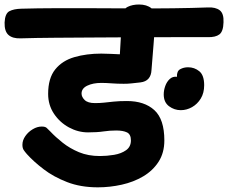

<svg xmlns="http://www.w3.org/2000/svg" viewBox="-92 -796 993 836"><path d="M695.1 -316.3Q667.1 -316.3 644 -333.4Q620.9 -350.6 620.9 -384.9Q620.9 -403 627.6 -421.6Q634.2 -440.1 647.2 -452.1Q660.2 -464.1 678.4 -461.6Q677.4 -486.6 692.8 -494.8Q708.1 -503.1 726.8 -503.1Q754.8 -503.1 775.9 -485.7Q797 -468.3 797 -424.8Q797 -391.2 782.2 -366.9Q767.4 -342.7 744.1 -329.5Q720.8 -316.3 695.1 -316.3ZM0.9 -758.1Q69.4 -760.1 150.4 -760.3Q231.4 -760.6 318.8 -760.2Q406.2 -759.8 493.6 -759.4Q581 -759 662.3 -760Q743.6 -761 812.9 -763.6Q846.4 -765.3 864.7 -751.3Q883 -737.2 881.2 -698.9Q880.2 -659 863.3 -646.2Q846.4 -633.4 812.9 -634.2Q743.6 -634.2 661.9 -634.2Q580.2 -634.2 491.9 -633.7Q403.7 -633.2 315.8 -632.7Q227.9 -632.2 146.1 -631.6Q64.3 -631 -3.4 -629Q-37.2 -628 -55.1 -643.8Q-73 -659.7 -72 -698Q-70.2 -737.1 -51.2 -747.2Q-32.1 -757.3 0.9 -758.1ZM513.1 -776.4Q546.9 -776.4 567.3 -760.1Q587.8 -743.8 585 -713.6Q580.6 -657.7 576.6 -602.3Q572.6 -546.9 567.6 -490.9Q566.6 -467.7 554.7 -453.8Q542.8 -439.9 518.8 -437.1Q497 -434.6 479.4 -432.8Q461.8 -431 446.2 -431.2Q418.7 -431.2 393.8 -433.1Q369 -435 348.9 -435Q313.2 -435 288.2 -423.1Q263.1 -411.2 263.1 -388.7Q263.1 -373.7 276.8 -360.4Q290.4 -347.1 321.6 -347.1Q342.7 -347.1 361.1 -349.1Q379.6 -351.1 403.1 -353.6Q426.6 -356.1 460.8 -356.1Q536.8 -356.1 580.2 -316.4Q623.6 -276.7 623.6 -184.7Q623.6 -130.6 598.4 -91.6Q573.2 -52.7 531.4 -28Q489.6 -3.3 437.9 8.2Q386.3 19.7 334.2 19.7Q259 19.7 200.1 -3.2Q141.1 -26 97.4 -59.6Q53.7 -93.1 25.1 -125Q16.4 -134.9 11 -143.1Q5.6 -151.3 5.6 -165.6Q5.6 -185.3 18.4 -203.6Q31.2 -221.9 50.7 -233.4Q70.1 -245 89.7 -245Q104.7 -245 111.1 -239.2Q117.6 -233.3 127.2 -223.4Q149.9 -199.2 180.8 -174.7Q211.7 -150.1 251.8 -133.3Q292 -116.6 342.9 -116.6Q373.1 -116.6 404.6 -121.8Q436 -127.1 457 -142Q478 -156.9 478 -184.7Q478 -211.2 460.9 -219.5Q443.9 -227.8 413.9 -227.8Q385.4 -227.8 358.2 -223.7Q331 -219.6 291.2 -219.6Q248.2 -219.6 208.4 -241.1Q168.6 -262.6 143.1 -300.6Q117.6 -338.7 117.6 -387.1Q117.6 -455.4 148.4 -493.7Q179.2 -532 232 -547.3Q284.8 -562.6 348.9 -562.6Q370.2 -562.6 391.1 -561.4Q411.9 -560.3 429.9 -559.6Q432.3 -601.9 435.1 -649.7Q437.8 -697.6 440.2 -727Q443 -755.7 463.8 -766.1Q484.7 -776.4 513.1 -776.4Z"/></svg>

Font: Playpen Sans Deva
Style: Regular
Weight: 400
Designer: Pooja Saxena, Gunjan Panchal, Laura Meseguer, Veronika Burian, José Scaglione
Foundry: TypeTogether
Version: Version 2.000